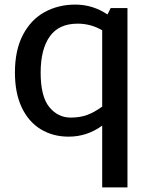

<svg xmlns="http://www.w3.org/2000/svg" viewBox="-20 -579 666 836"><path d="M535 -544V237H425V-32Q359 16 279 16Q210 16 157 -16.5Q104 -49 74.5 -111.5Q45 -174 45 -263Q45 -361 80 -427.5Q115 -494 174.5 -526.5Q234 -559 308 -559Q384 -559 448 -516L462 -544ZM425 -115V-447Q376 -476 318 -476Q236 -476 196.5 -420Q157 -364 157 -263Q157 -159 194.5 -113Q232 -67 288 -67Q328 -67 359.5 -78.5Q391 -90 425 -115Z"/></svg>

Font: Martel Sans SemiBold
Style: Regular
Weight: 600
Designer: Dan Reynolds and Mathieu Réguer
Foundry: Dan Reynolds and Mathieu Réguer
Version: Version 1.002; ttfautohint (v1.1) -l 5 -r 5 -G 72 -x 0 -D la